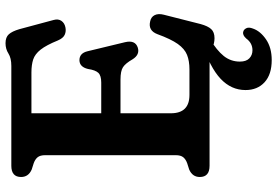

<svg xmlns="http://www.w3.org/2000/svg" viewBox="-171 -589 980 678"><g transform="rotate(-90 319.0 -250.0)"><path d="M33 -665.5Q33 -700 72.5 -700H425Q453 -700 469 -710.2Q485 -720.5 505.5 -720.5Q526.5 -720.5 537 -708.8Q547.5 -697 555 -671.5L587.5 -550.5Q592 -534 584.2 -523Q576.5 -512 561.5 -509Q547.5 -506 535.2 -511.5Q523 -517 515 -536Q498.5 -576.5 482.8 -596.5Q467 -616.5 448 -622.8Q429 -629 402 -629H258V-382.5H366.5Q391 -382.5 400.8 -392.8Q410.5 -403 414.5 -429.5Q421.5 -458.5 444.5 -459.5Q470 -460 477 -431L509 -298.5Q517.5 -262.5 490 -253.5Q465 -245.5 448.5 -272Q434.5 -296.5 421 -305.5Q407.5 -314.5 377 -314.5H258V-136.5Q258 -71 323 -71H412.5Q443 -71 464.2 -79.5Q485.5 -88 502.8 -112.2Q520 -136.5 537.5 -184.5Q550 -217 581.5 -210Q598 -207 604.5 -194Q611 -181 606 -161.5L573 -31.5Q566 -6 555.2 5.8Q544.5 17.5 523 17.5Q504 17.5 487.2 8.8Q470.5 0 444 0H72.5Q33 0 33 -34.5Q33 -60.5 59.5 -72L81.5 -79Q95.5 -84 102.8 -93Q110 -102 110 -119.5V-580.5Q110 -598 102.8 -607Q95.5 -616 81.5 -621L59.5 -628Q33 -639.5 33 -665.5ZM506.5 -27 520.5 1Q480 25.5 460.2 50.2Q440.5 75 440.5 107Q440.5 129.5 452 140.5Q463.5 151.5 480.5 151.5Q506 151.5 522 129.5Q534.5 115.5 546 119Q553.5 120.5 558.2 129.5Q563 138.5 557 153.5Q548 179.5 518.8 199.5Q489.5 219.5 446 219.5Q395 219.5 367.5 194.2Q340 169 340 127Q340 76.5 379.8 39Q419.5 1.5 506.5 -27Z"/></g></svg>

Font: Fraunces 72pt S100 SemiBold
Style: Regular
Weight: 600
Version: Version 1.000; ttfautohint (v1.8.3)